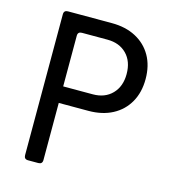

<svg xmlns="http://www.w3.org/2000/svg" viewBox="-109 -820 817 909"><g transform="rotate(15 300.0 -365.0)"><path d="M112 0Q92 0 92 -20V-710Q92 -730 112 -730H327Q395 -730 445 -703.5Q495 -677 522.5 -629Q550 -581 550 -515Q550 -450 522.5 -401.5Q495 -353 445 -326.5Q395 -300 327 -300H182V-20Q182 0 162 0ZM182 -381H327Q386 -381 421.5 -417.5Q457 -454 457 -515Q457 -577 421.5 -613Q386 -649 327 -649H202Q182 -649 182 -629Z"/></g></svg>

Font: Pitagon Sans Mono
Style: Regular
Weight: 400
Monospace: yes
Designer: Travis Tran
Foundry: Pitagon
Version: Version 1.001;gftools[0.9.26]